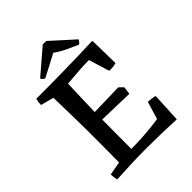

<svg xmlns="http://www.w3.org/2000/svg" viewBox="-235 -961 1094 1094"><g transform="rotate(-45 311.5 -414.0)"><path d="M61 8Q55 -15 55 -38L137 -53Q138 -118 138 -181.5Q138 -245 138 -307Q137 -374 136 -442Q135 -510 133 -578L54 -599Q54 -621 60 -643Q183 -643 299.5 -645Q416 -647 518 -651L520 -643L523 -468Q510 -464 496.5 -462.5Q483 -461 469 -461L464 -471L428 -587Q395 -587 358 -584.5Q321 -582 291 -579.5Q261 -577 249 -576Q247 -532 245.5 -473Q244 -414 242 -354L436 -359L461 -335L455 -288L242 -294L241 -58Q282 -58 325 -60.5Q368 -63 405 -67Q442 -71 465 -75L497 -181Q511 -181 524 -179Q537 -177 551 -174L552 -167L544 -4L543 6Q487 3 426.5 1.5Q366 0 307 0Q241 0 179 2.5Q117 5 61 8ZM450 -689Q422 -701 382 -720Q342 -739 314 -760Q284 -744 250.5 -726.5Q217 -709 184 -692L177 -689Q173 -690 165.5 -697.5Q158 -705 157 -709L305 -836Q312 -836 319.5 -836Q327 -836 334 -835L470 -712Q469 -708 461.5 -699Q454 -690 450 -689Z"/></g></svg>

Font: Labrada Medium
Style: Regular
Weight: 500
Designer: Mercedes Jáuregui
Foundry: Omnibus-Type Team
Version: Version 1.000; ttfautohint (v1.8.4.7-5d5b)